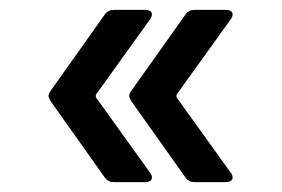

<svg xmlns="http://www.w3.org/2000/svg" viewBox="-20 -475 569 388"><path d="M287 -116Q287 -112 283.5 -109.5Q280 -107 274 -107H210Q198 -107 192 -116L82 -271Q78 -279 78 -281Q78 -285 82 -291L192 -446Q198 -455 210 -455H274Q280 -455 283.5 -452.5Q287 -450 287 -446Q287 -442 284 -437L174 -284Q173 -281 174 -278L284 -125Q287 -121 287 -116ZM450 -116Q450 -112 446.5 -109.5Q443 -107 437 -107H373Q361 -107 355 -116L245 -271Q241 -279 241 -281Q241 -285 245 -291L355 -446Q361 -455 373 -455H437Q443 -455 446.5 -452.5Q450 -450 450 -446Q450 -442 447 -437L337 -284Q336 -281 337 -278L447 -125Q450 -121 450 -116Z"/></svg>

Font: Barlow_Medium_SS
Style: Regular
Weight: 500
Designer: Jeremy Tribby
Foundry: Jeremy Tribby
Version: Version 1.101 August 23, 2024